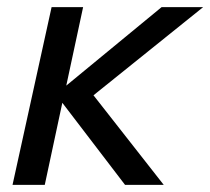

<svg xmlns="http://www.w3.org/2000/svg" viewBox="-20 -516 587 536"><path d="M15 0 124 -496H212L165 -277L431 -496H547L241 -250L437 0H329L154 -229L105 0Z"/></svg>

Font: Rosa Sans
Style: Italic
Weight: 400
Italic angle: -12°
Designer: Pentagram / MCKL
Foundry: Pentagram / MCKL
Version: Version 1.005;September 16, 2019;FontCreator 11.5.0.2425 64-